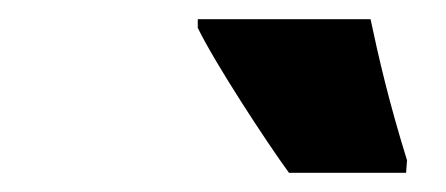

<svg xmlns="http://www.w3.org/2000/svg" viewBox="-20 -786 465 200"><path d="M281 -606H403L404 -619C385 -680 374 -728 366 -766H186V-757C204 -720 257 -639 281 -606Z"/></svg>

Font: Noto Sans UI Condensed Black
Style: Italic
Weight: 900
Width: 3
Italic angle: -192°
Designer: Monotype Design Team
Foundry: Monotype Imaging Inc.
Version: Version 1.901